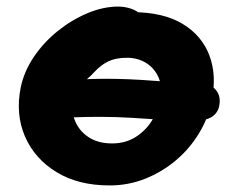

<svg xmlns="http://www.w3.org/2000/svg" viewBox="-20 -553 704 585"><path d="M314 12Q218 12 151.5 -29Q85 -70 56 -137.5Q27 -205 43 -286Q53 -335 83 -379.5Q113 -424 156 -458.5Q199 -493 247 -513Q295 -533 340 -533Q360 -533 379.5 -526.5Q399 -520 410.5 -506.5Q422 -493 417 -470Q412 -443 400 -425Q388 -407 366.5 -394.5Q345 -382 308 -371Q289 -366 265.5 -347Q242 -328 224 -304Q206 -280 202 -259Q195 -222 207 -189Q219 -156 248.5 -136Q278 -116 321 -116Q363 -116 394 -136Q425 -156 443.5 -186.5Q462 -217 468 -246Q476 -287 463.5 -316Q451 -345 425.5 -361Q400 -377 367 -377Q333 -377 310 -366Q287 -355 267 -333Q254 -319 243.5 -310.5Q233 -302 222.5 -298.5Q212 -295 198 -295Q181 -295 171 -302Q161 -309 157.5 -322.5Q154 -336 158 -355Q164 -386 188.5 -415Q213 -444 246.5 -466.5Q280 -489 316 -502.5Q352 -516 382 -516Q477 -516 536 -480.5Q595 -445 618 -384Q641 -323 625 -246Q615 -194 586.5 -147Q558 -100 516 -64.5Q474 -29 422.5 -8.5Q371 12 314 12ZM571 -185Q523 -185 476 -188Q429 -191 381.5 -194Q334 -197 283 -197Q245 -197 204.5 -195.5Q164 -194 117 -187L140 -301Q182 -308 221 -310.5Q260 -313 298 -313Q373 -313 446.5 -307Q520 -301 594 -301Q617 -301 635.5 -281.5Q654 -262 648 -231Q644 -209 625.5 -197Q607 -185 571 -185Z"/></svg>

Font: Shantell Sans ExtraBold
Style: Italic
Weight: 800
Italic angle: -11°
Designer: Stephen Nixon, Anya Danilova, Shantell Martin
Foundry: Arrow Type
Version: Version 1.011;[c5ecc13dd]